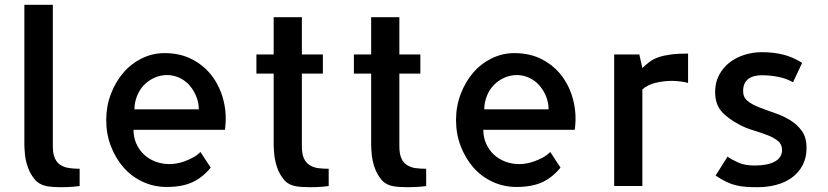

<svg xmlns="http://www.w3.org/2000/svg" viewBox="-20 -779 3467 804"><path d="M201.2 -168Q201.2 -134.8 210 -115.7Q218.8 -96.7 234.4 -87.4Q250 -78.1 270 -75.2Q290 -72.3 313.5 -72.3V0Q300.8 2 287.1 2.9Q276.4 3.9 261.7 4.4Q247.1 4.9 232.4 4.9Q217.8 4.9 203.1 3.9Q188.5 2.9 176.8 1Q143.6 -5.9 125 -28.3Q106.4 -50.8 96.7 -78.6Q86.9 -106.4 84.5 -132.8Q82 -159.2 82 -173.8V-185.5V-758.8H201.2Z M668.9 -556.6Q735.4 -556.6 786.1 -529.8Q836.9 -502.9 869.6 -458.5Q902.3 -414.1 916.5 -356Q930.7 -297.9 921.9 -235.4H539.1Q539.1 -204.1 550.8 -177.7Q562.5 -151.4 582.5 -132.3Q602.5 -113.3 630.4 -102.5Q658.2 -91.8 690.4 -91.8Q701.2 -91.8 717.3 -94.2Q733.4 -96.7 751.5 -103Q769.5 -109.4 787.6 -119.1Q805.7 -128.9 819.3 -142.6L862.3 -77.1Q830.1 -37.1 787.1 -16.6Q744.1 3.9 677.7 3.9Q624 3.9 577.1 -18.1Q530.3 -40 497.1 -78.1Q463.9 -116.2 444.3 -167Q424.8 -217.8 424.8 -276.4Q424.8 -334 444.3 -385.3Q463.9 -436.5 496.6 -474.6Q529.3 -512.7 574.2 -534.7Q619.1 -556.6 668.9 -556.6ZM812.5 -321.3Q812.5 -347.7 802.7 -373Q793 -398.4 775.9 -418.9Q758.8 -439.5 734.4 -451.7Q710 -463.9 681.6 -464.8Q651.4 -464.8 626 -453.1Q600.6 -441.4 582 -421.9Q563.5 -402.3 553.2 -375.5Q543 -348.6 543 -321.3Z M1244.1 -167Q1244.1 -133.8 1252.9 -115.2Q1261.7 -96.7 1277.8 -86.9Q1293.9 -77.1 1314 -74.7Q1334 -72.3 1356.4 -72.3V0Q1343.8 2 1331.1 2.9Q1320.3 3.9 1305.2 4.4Q1290 4.9 1275.4 4.9Q1260.7 4.9 1245.6 3.9Q1230.5 2.9 1219.7 1Q1186.5 -4.9 1168 -27.8Q1149.4 -50.8 1140.1 -78.6Q1130.9 -106.4 1128.4 -132.8Q1126 -159.2 1126 -173.8V-470.7H1053.7V-550.8H1126V-707H1244.1V-550.8H1332V-470.7H1244.1Z M1652.3 -167Q1652.3 -133.8 1661.1 -115.2Q1669.9 -96.7 1686 -86.9Q1702.1 -77.1 1722.2 -74.7Q1742.2 -72.3 1764.6 -72.3V0Q1752 2 1739.3 2.9Q1728.5 3.9 1713.4 4.4Q1698.2 4.9 1683.6 4.9Q1668.9 4.9 1653.8 3.9Q1638.7 2.9 1627.9 1Q1594.7 -4.9 1576.2 -27.8Q1557.6 -50.8 1548.3 -78.6Q1539.1 -106.4 1536.6 -132.8Q1534.2 -159.2 1534.2 -173.8V-470.7H1461.9V-550.8H1534.2V-707H1652.3V-550.8H1740.2V-470.7H1652.3Z M2133.8 -556.6Q2200.2 -556.6 2251 -529.8Q2301.8 -502.9 2334.5 -458.5Q2367.2 -414.1 2381.3 -356Q2395.5 -297.9 2386.7 -235.4H2003.9Q2003.9 -204.1 2015.6 -177.7Q2027.3 -151.4 2047.4 -132.3Q2067.4 -113.3 2095.2 -102.5Q2123 -91.8 2155.3 -91.8Q2166 -91.8 2182.1 -94.2Q2198.2 -96.7 2216.3 -103Q2234.4 -109.4 2252.4 -119.1Q2270.5 -128.9 2284.2 -142.6L2327.1 -77.1Q2294.9 -37.1 2252 -16.6Q2209 3.9 2142.6 3.9Q2088.9 3.9 2042 -18.1Q1995.1 -40 1961.9 -78.1Q1928.7 -116.2 1909.2 -167Q1889.6 -217.8 1889.6 -276.4Q1889.6 -334 1909.2 -385.3Q1928.7 -436.5 1961.4 -474.6Q1994.1 -512.7 2039.1 -534.7Q2084 -556.6 2133.8 -556.6ZM2277.3 -321.3Q2277.3 -347.7 2267.6 -373Q2257.8 -398.4 2240.7 -418.9Q2223.6 -439.5 2199.2 -451.7Q2174.8 -463.9 2146.5 -464.8Q2116.2 -464.8 2090.8 -453.1Q2065.4 -441.4 2046.9 -421.9Q2028.3 -402.3 2018.1 -375.5Q2007.8 -348.6 2007.8 -321.3Z M2861.3 -431.6Q2834 -439.5 2794.9 -440.4Q2759.8 -440.4 2725.1 -432.1Q2690.4 -423.8 2669.9 -404.3V-195.3V-193.4V0H2551.8V-550.8H2657.2L2669.9 -494.1Q2684.6 -508.8 2700.7 -520.5Q2716.8 -532.2 2738.3 -539.6Q2759.8 -546.9 2789.1 -550.8Q2818.4 -554.7 2861.3 -554.7Z M2976.6 -43.9 3026.4 -123Q3045.9 -109.4 3072.8 -97.7Q3099.6 -85.9 3140.6 -85.9Q3194.3 -85.9 3224.6 -102.5Q3254.9 -119.1 3254.9 -151.4Q3254.9 -174.8 3237.3 -189Q3219.7 -203.1 3192.9 -213.4Q3166 -223.6 3135.3 -232.9Q3104.5 -242.2 3078.1 -255.9Q3026.4 -283.2 3000.5 -313.5Q2974.6 -343.8 2974.6 -393.6Q2974.6 -434.6 2991.7 -465.8Q3008.8 -497.1 3036.1 -518.1Q3063.5 -539.1 3098.6 -549.8Q3133.8 -560.5 3169.9 -560.5Q3218.8 -560.5 3259.8 -550.3Q3300.8 -540 3338.9 -515.6L3300.8 -434.6Q3271.5 -451.2 3237.3 -457.5Q3203.1 -463.9 3169.9 -463.9Q3133.8 -463.9 3112.8 -447.8Q3091.8 -431.6 3091.8 -397.5Q3091.8 -371.1 3110.8 -356Q3129.9 -340.8 3160.2 -329.1Q3190.4 -317.4 3224.6 -305.7Q3258.8 -293.9 3288.6 -275.9Q3318.4 -257.8 3337.9 -230.5Q3357.4 -203.1 3357.4 -160.2Q3357.4 -118.2 3340.8 -86.9Q3324.2 -55.7 3295.9 -35.2Q3267.6 -14.6 3230.5 -4.9Q3193.4 4.9 3151.4 4.9Q3126 4.9 3104.5 3.4Q3083 2 3062.5 -2.9Q3042 -7.8 3021.5 -17.6Q3001 -27.3 2976.6 -43.9Z"/></svg>

Font: Allerta
Style: Regular
Weight: 400
Designer: Matt McInerney
Foundry: Matt McInerney
Version: Version 1.0